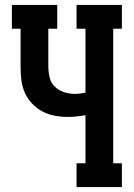

<svg xmlns="http://www.w3.org/2000/svg" viewBox="-20 -755 540 775"><path d="M289 0V-96H325V-290Q308 -287 290 -285Q272 -283 254 -283Q227 -283 200.5 -288Q174 -293 150.5 -305.5Q127 -318 108.5 -338Q90 -358 79.5 -382.5Q69 -407 66 -434Q63 -461 63 -488V-639H28V-735H211V-639H175V-488Q175 -466 180 -443.5Q185 -421 201 -405.5Q217 -390 238.5 -383Q260 -376 282 -376Q293 -376 304 -377.5Q315 -379 325 -381V-639H289V-735H472V-639H437V-96H472V0Z"/></svg>

Font: Iosevka Gothic
Style: Bold
Weight: 700
Monospace: yes
Designer: Belleve Invis
Foundry: Belleve Invis
Version: Version 15.5.1; ttfautohint (v1.8.4)